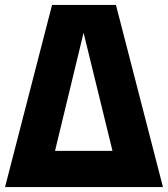

<svg xmlns="http://www.w3.org/2000/svg" viewBox="-22 -760 682 780"><path d="M-1.5 0 189.5 -740H449L640 0ZM201.5 -147H435L317.5 -627Z"/></svg>

Font: Encode Sans Condensed Condensed ExtraBold
Style: Regular
Weight: 800
Width: 3
Designer: Multiple Designers
Foundry: Impallari Type
Version: Version 3.000; ttfautohint (v1.8.3) -l 8 -r 50 -G 200 -x 14 